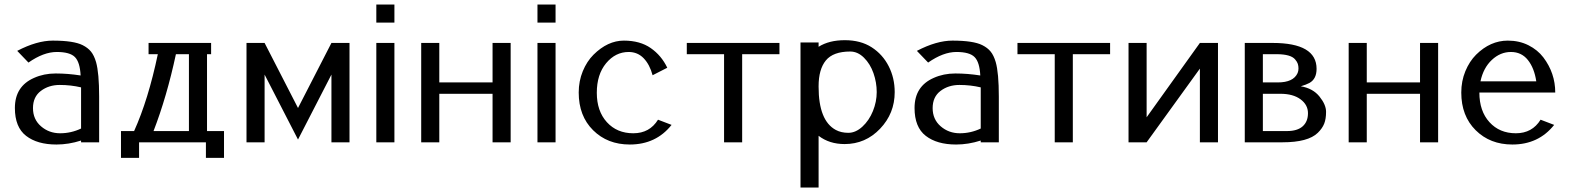

<svg xmlns="http://www.w3.org/2000/svg" viewBox="-20 -630 6947 850"><path d="M45.9 0ZM56.2 -404.8Q143.1 -450.2 213.9 -450.2Q305.7 -450.2 345.7 -430.2Q369.1 -418.5 382.8 -401.6Q396.5 -384.8 405.3 -355Q418.9 -306.6 418.9 -202.1V0H338.9V-7.8Q283.7 9.8 230 9.8Q145 9.8 95.5 -28.6Q45.9 -66.9 45.9 -151.9Q45.9 -248 130.9 -285.2Q174.3 -304.7 226.1 -304.7H227.5Q280.3 -304.7 336.9 -295.9Q334 -354.5 311.8 -377.2Q289.6 -399.9 231.2 -399.9Q172.9 -399.9 106 -353ZM338.9 -61V-243.2Q293.5 -253.9 244.6 -253.9Q195.8 -253.9 160.9 -227.5Q126 -201.2 126 -151.4Q126 -101.6 161.6 -70.8Q197.3 -40 246.1 -40Q294.9 -40 338.9 -61Z M637.7 -439.9H914.6V-390.1H896.5V-49.8H971.7V68.8H891.6V0H595.7V68.8H515.6V-49.8H573.7Q636.2 -188 678.7 -390.1H637.7ZM816.4 -390.1H758.8Q718.3 -201.2 659.7 -49.8H816.4Z M1447.3 -299.8 1299.3 -12.2 1151.4 -299.8V0H1071.3V-439.9H1151.4L1299.3 -151.9L1447.3 -439.9H1527.3V0H1447.3Z M1646 0ZM1646 -609.9H1726.1V-529.8H1646ZM1646 -439.9H1726.1V0H1646Z M1844.7 -439.9H1924.8V-265.1H2160.6V-439.9H2240.7V0H2160.6V-214.8H1924.8V0H1844.7Z M2359.4 0ZM2359.4 -609.9H2439.5V-529.8H2359.4ZM2359.4 -439.9H2439.5V0H2359.4Z M2542 0ZM2953.1 -77.1Q2884.3 9.8 2768.1 9.8Q2669.4 9.8 2605.7 -53.5Q2542 -116.7 2542 -220.2Q2542 -271 2560.1 -314.9Q2578.1 -358.4 2607.4 -387.7Q2670.4 -450.2 2741.9 -450.2Q2813.5 -450.2 2860.8 -417.2Q2908.2 -384.3 2934.1 -330.1L2869.1 -296.9Q2856.4 -344.2 2829.6 -372.1Q2802.7 -399.9 2763.2 -399.9Q2704.6 -399.9 2663.3 -350.1Q2622.1 -300.3 2622.1 -219.2Q2622.1 -138.2 2666.7 -89.1Q2711.4 -40 2783.7 -40Q2856 -40 2893.1 -100.1Z M3265.6 -390.1V0H3185.5V-390.1H3020.5V-439.9H3430.7V-390.1Z M3523.9 0ZM3604 -28.8V200.2H3523.9V-441.9H3604V-422.9Q3650.4 -452.1 3720.2 -452.1Q3790 -452.1 3838.9 -420.7Q3887.7 -389.2 3914.3 -336.9Q3940.9 -284.7 3940.9 -222.2Q3940.9 -127.9 3876.2 -60.1Q3811.5 7.8 3719.2 7.8Q3651.4 7.8 3604 -28.8ZM3604 -248V-246.1Q3604 -95.7 3680.2 -54.7Q3703.6 -42 3735.8 -42Q3768.1 -42 3797.9 -69.3Q3827.6 -96.7 3844.5 -138.2Q3861.3 -179.7 3861.3 -222.4Q3861.3 -265.1 3846.9 -306.2Q3832.5 -347.2 3804.9 -374.5Q3777.3 -401.9 3744.1 -401.9Q3668.5 -401.9 3636.2 -362.5Q3604 -323.2 3604 -248Z M4028.8 0ZM4039.1 -404.8Q4126 -450.2 4196.8 -450.2Q4288.6 -450.2 4328.6 -430.2Q4352.1 -418.5 4365.7 -401.6Q4379.4 -384.8 4388.2 -355Q4401.9 -306.6 4401.9 -202.1V0H4321.8V-7.8Q4266.6 9.8 4212.9 9.8Q4127.9 9.8 4078.4 -28.6Q4028.8 -66.9 4028.8 -151.9Q4028.8 -248 4113.8 -285.2Q4157.2 -304.7 4209 -304.7H4210.4Q4263.2 -304.7 4319.8 -295.9Q4316.9 -354.5 4294.7 -377.2Q4272.5 -399.9 4214.1 -399.9Q4155.8 -399.9 4088.9 -353ZM4321.8 -61V-243.2Q4276.4 -253.9 4227.5 -253.9Q4178.7 -253.9 4143.8 -227.5Q4108.9 -201.2 4108.9 -151.4Q4108.9 -101.6 4144.5 -70.8Q4180.2 -40 4229 -40Q4277.8 -40 4321.8 -61Z M4729.5 -390.1V0H4649.4V-390.1H4484.4V-439.9H4894.5V-390.1Z M4976.1 -439.9H5056.2V-110.8L5292 -439.9H5372.1V0H5292V-326.2L5056.2 0H4976.1Z M5570.8 -214.8V-49.8H5677.7Q5723.6 -49.8 5747.1 -70.8Q5770.5 -91.8 5770.5 -128.9Q5770.5 -166 5737.5 -190.4Q5704.6 -214.8 5648.4 -214.8ZM5738.8 -248Q5792.5 -238.8 5821.5 -202.6Q5850.6 -166.5 5850.6 -135Q5850.6 -103.5 5842.3 -82.5Q5834 -61.5 5814 -42Q5771 0 5657.7 0H5490.7V-439.9H5613.8Q5808.6 -439.9 5808.6 -325.2Q5808.6 -280.3 5776.9 -262.7Q5762.2 -254.9 5738.8 -248ZM5570.8 -390.1V-265.1H5636.7Q5706.1 -265.1 5724.6 -306.6Q5728.5 -315.9 5728.5 -326.7Q5728.5 -337.4 5725.6 -347.2Q5722.7 -356.4 5713.4 -367.2Q5694.3 -389.6 5633.8 -390.1Z M5950.7 -439.9H6030.8V-265.1H6266.6V-439.9H6346.7V0H6266.6V-214.8H6030.8V0H5950.7Z M6449.2 0ZM6860.4 -77.1Q6791.5 9.8 6675.3 9.8Q6576.7 9.8 6512.9 -53.5Q6449.2 -116.7 6449.2 -220.2Q6449.2 -271 6467.3 -314.9Q6485.4 -358.4 6514.6 -387.7Q6577.6 -450.2 6655.3 -450.2Q6705.6 -450.2 6746.6 -429.7Q6787.1 -409.2 6812.5 -376Q6865.2 -306.2 6865.2 -220.2H6529.3Q6529.3 -138.2 6574 -89.1Q6618.7 -40 6690.9 -40Q6763.2 -40 6800.3 -100.1ZM6534.2 -270H6781.2Q6772.5 -328.6 6744.1 -364.3Q6715.8 -399.9 6668.9 -399.9Q6622.1 -399.9 6584.5 -364.7Q6546.9 -329.6 6534.2 -270Z"/></svg>

Font: Pfennig
Style: Medium
Weight: 500
Version: Version 20120410 ; ttfautohint (v0.8)